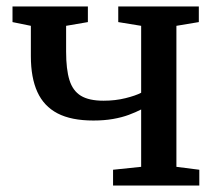

<svg xmlns="http://www.w3.org/2000/svg" viewBox="-20 -571 670 591"><path d="M328 0V-48.5L414.5 -57.5V-234Q398 -225.5 376.5 -217.5Q355 -209.5 328 -204.8Q301 -200 267.5 -200Q199.5 -200 157.2 -222Q115 -244 95 -288Q75 -332 75 -398V-491.5L18.5 -503V-551H250.5V-503L183.5 -491.5V-412Q183.5 -357.5 193.8 -324.5Q204 -291.5 229 -276.2Q254 -261 298.5 -261Q335 -261 366.2 -268.8Q397.5 -276.5 414.5 -285.5V-491.5L344 -503V-551H592V-503L523 -491.5V-57.5L593.5 -48.5V0Z"/></svg>

Font: Merriweather 28pt Medium
Style: Regular
Weight: 500
Version: Version 2.100